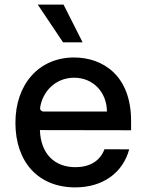

<svg xmlns="http://www.w3.org/2000/svg" viewBox="-20 -802 633 833"><path d="M253.6 -618.3H338.4L255.7 -782H143.8ZM301.1 -552.6C149.1 -552.6 46.9 -436.8 46.9 -269.2C46.9 -99.8 145.6 11 306.5 11C425.4 11 513.1 -51.8 540.5 -154.1L433.2 -154.5C414.1 -103 368.3 -76.7 307.5 -76.7C218 -76.7 157 -132.8 153.1 -237.6L548.7 -236.9V-277.7C548.7 -475.5 425.1 -552.6 301.1 -552.6ZM443.9 -318.2H169C159.8 -318.2 152.7 -325.3 154.1 -334.5C164.4 -405.5 221.2 -464.8 301.8 -464.8C384.6 -464.8 443.5 -401.3 443.9 -318.2Z"/></svg>

Font: RA Harald Medium
Style: Regular
Weight: 500
Designer: Rasmus Andersson
Foundry: rsms
Version: Version 3.000;hotconv 1.0.109;makeotfexe 2.5.65596